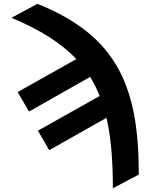

<svg xmlns="http://www.w3.org/2000/svg" viewBox="-20 -791 800 1024"><path d="M41.2 -696C193.2 -632.5 305.4 -562.5 387.1 -475.9L74.2 -300.1L134.6 -196L460.6 -380.7C480.5 -349.1 497.2 -315.3 511.7 -279.1L182.2 -94.1L242.5 9.9L547.9 -162.6C572.4 -56.8 582 66.4 582 213.1L720.2 139.9C720.5 -326.3 606.9 -598.7 179.7 -770.6Z"/></svg>

Font: Inter-Hewn
Style: Bold
Weight: 700
Designer: Rasmus Andersson
Foundry: rsms
Version: Version 3.012;git-f93a4a705